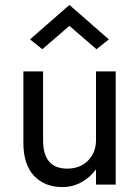

<svg xmlns="http://www.w3.org/2000/svg" viewBox="-20 -750 565 780"><path d="M262 -645 152 -550 102 -590 262 -730 422 -590 372 -550ZM155 -180Q155 -65 253 -65Q306 -65 338 -98Q370 -131 370 -180V-460H450V0H370V-62Q346 -29 310.5 -9.5Q275 10 233 10Q162 10 118.5 -35.5Q75 -81 75 -170V-460H155Z"/></svg>

Font: Jost*
Style: Regular
Weight: 400
Version: Version 3.7